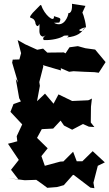

<svg xmlns="http://www.w3.org/2000/svg" viewBox="-20 -953 576 1011"><path d="M458 -308 459 -391 464 -434 445 -425 355 -421 379 -412 288 -456 262 -407 217 -460 175 -420 190 -501 187 -521 208 -603 206 -610 301 -582 300 -594 344 -575 367 -578 424 -575 477 -573 500 -570 536 -626 481 -692 430 -699 390 -710 346 -704 325 -672 316 -677 229 -676 207 -697 176 -691 112 -720 73 -742 91 -673 82 -640 47 -639 44 -623 75 -518 63 -538 81 -436 90 -419 51 -405 35 -364 97 -298 68 -236 71 -209 22 -196 79 -111 38 -59 78 -7 25 -15 110 -4 171 -6C191 8 210 21 229 36L280 32L316 22L364 -32H368L456 35L477 38L472 9L495 -80L532 -98L468 -157L414 -104H384L365 -154L314 -103L297 -102L216 -80L198 -131L231 -172L175 -227L200 -273L260 -276L299 -318L317 -292L360 -270L417 -300L448 -286L477 -284ZM292 -834C307 -862 292 -857 264 -868C268 -828 212 -877 198 -924L193 -927L152 -885C117 -842 158 -876 167 -831C164 -834 176 -798 187 -827C192 -807 177 -767 206 -760C249 -779 193 -760 211 -742C251 -740 299 -751 317 -765C329 -766 355 -769 332 -756C387 -761 410 -781 422 -803C434 -818 415 -775 396 -795C420 -810 426 -807 433 -809C429 -856 409 -902 413 -885L430 -922L359 -933C363 -868 330 -887 340 -884C341 -873 318 -802 264 -833Z"/></svg>

Font: Asimov Aggro
Style: Condensed
Weight: 500
Designer: Google
Version: Version 2.000980; 2014